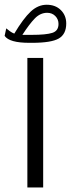

<svg xmlns="http://www.w3.org/2000/svg" viewBox="-38 -807 305 825"><path d="M-18.1 -652.8 -11.2 -685.1Q-4.4 -679.2 4.9 -672.6Q14.2 -666 23.4 -662.6Q62.5 -728 94 -757.3Q125.5 -786.6 162.6 -786.6Q200.2 -786.6 223.4 -763.7Q246.6 -740.7 246.6 -706.1Q246.6 -660.2 214.6 -641.6Q182.6 -623 99.6 -623H87.9Q2.4 -623 -18.1 -652.8ZM98.6 -657.2Q160.2 -657.2 186.8 -665.8Q213.4 -674.3 213.4 -704.1Q213.4 -724.1 199.7 -738Q186 -752 164.6 -752Q135.3 -752 111.8 -728Q88.4 -704.1 58.1 -657.2ZM79.6 -558.2H147.5V-1.4H79.6Z"/></svg>

Font: Vazir Light UI
Style: Light-UI
Weight: 300
Designer: Saber Rastikerdar
Foundry: Saber Rastikerdar
Version: Version 30.0.0